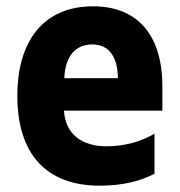

<svg xmlns="http://www.w3.org/2000/svg" viewBox="-20 -579 570 609"><path d="M297 10C371 10 429 -6 470 -28V-155C431 -132 380 -115 318 -115C242 -115 187 -152 183 -228H495V-305C495 -474 411 -559 275 -559C119 -559 35 -450 35 -275C35 -91 126 10 297 10ZM354 -331H184C187 -402 220 -438 273 -438C322 -438 353 -404 354 -331Z"/></svg>

Font: Noto Sans Mono Condensed ExtraBold
Style: Regular
Weight: 800
Width: 3
Designer: Monotype Design Team
Foundry: Monotype Imaging Inc.
Version: Version 2.014